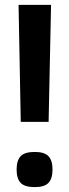

<svg xmlns="http://www.w3.org/2000/svg" viewBox="-20 -760 283 786"><path d="M65 -261 56 -740H189L179 -261ZM48 -66Q48 -103 64.5 -120.5Q81 -138 122 -138Q162 -138 178.5 -120.5Q195 -103 195 -66Q195 -29 178.5 -11.5Q162 6 122 6Q81 6 64.5 -11.5Q48 -29 48 -66Z"/></svg>

Font: Georama SemiBold
Style: Regular
Weight: 600
Designer: Jean-Baptiste Levee
Foundry: Production Type
Version: Version 1.000